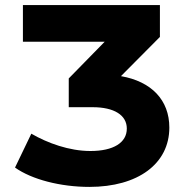

<svg xmlns="http://www.w3.org/2000/svg" viewBox="-20 -720 740 754"><path d="M455 -421 608 -575V-700H70V-556H391L250 -412V-299H344C428 -299 478 -268 478 -215C478 -160 426 -127 335 -127C252 -127 167 -158 103 -195L39 -62C105 -15 218 14 331 14C522 14 645 -77 645 -219C645 -327 575 -400 455 -421Z"/></svg>

Font: FIGSv2-sans-serif ExtraBold
Style: Regular
Weight: 800
Designer: Matt McInerney, Pablo Impallari, Rodrigo Fuenzalida,Mirko Velimirovic
Foundry: Matt McInerney, Pablo Impallari, Rodrigo Fuenzalida
Version: Version 4.021;hotconv 1.0.109;makeotfexe 2.5.65596